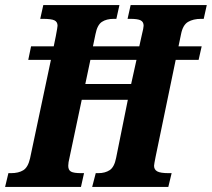

<svg xmlns="http://www.w3.org/2000/svg" viewBox="-40 -734 832 754"><path d="M671 -600 661 -552H752L740 -499H650L571 -118Q565 -88 565 -83Q565 -68 577.5 -61Q590 -54 623 -54H634L621 0H322L336 -54H346Q373 -54 391 -66Q409 -78 416 -114L462 -342H281L233 -115Q228 -95 228 -83Q228 -66 239 -60Q250 -54 279 -54H290L278 0H-20L-7 -54H3Q33 -54 51.5 -65.5Q70 -77 78 -112L160 -499H71L82 -552H171L179 -591Q186 -628 186 -633Q186 -648 174 -654Q162 -660 128 -660H118L130 -714H429L417 -660H407Q378 -660 360 -648Q342 -636 335 -600L325 -552H507L517 -597Q524 -625 524 -633Q524 -648 512.5 -654Q501 -660 472 -660H461L473 -714H772L760 -660H750Q719 -660 698.5 -648Q678 -636 671 -600ZM496 -499H315L295 -404H475Z"/></svg>

Font: Noto Serif CondExtraBold
Style: Italic
Weight: 800
Width: 3
Italic angle: -12°
Designer: Monotype Design Team
Foundry: Monotype Imaging Inc.
Version: Version 1.001